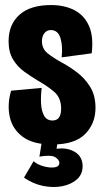

<svg xmlns="http://www.w3.org/2000/svg" viewBox="-20 -560 407 760"><path d="M187 12Q111 12 70 -18.5Q29 -49 18.5 -98Q8 -147 24 -201L145 -212Q141 -180 142.5 -150.5Q144 -121 154.5 -102Q165 -83 188 -83Q222 -83 222 -130Q222 -173 194.5 -196.5Q167 -220 128 -242Q103 -257 76.5 -276Q50 -295 32 -324Q14 -353 14 -397Q14 -463 57 -501.5Q100 -540 182 -540Q235 -540 274 -520Q313 -500 332 -458Q351 -416 343 -349L224 -333Q229 -376 219.5 -408.5Q210 -441 181 -441Q165 -441 155.5 -428.5Q146 -416 146 -397Q146 -367 168.5 -349Q191 -331 222 -314Q254 -297 285 -273.5Q316 -250 337 -216Q358 -182 358 -133Q358 -71 317 -29.5Q276 12 187 12ZM75 143 113 78Q127 91 151.5 98Q176 105 195.5 102.5Q215 100 215 84Q215 73 199 62.5Q183 52 136 60L147 -8H209L204 29Q246 23 276.5 41.5Q307 60 307 98Q307 130 284.5 150Q262 170 226.5 177Q191 184 151 176Q111 168 75 143Z"/></svg>

Font: Bricolage Grotesque 96pt Condensed Bricolage Grotesque 48pt Condensed Regular
Style: Bold
Weight: 700
Width: 3
Designer: Mathieu Triay
Foundry: Atelier Triay
Version: Version 1.001; ttfautohint (v1.8.4.7-5d5b);gftools[0.9.33.de